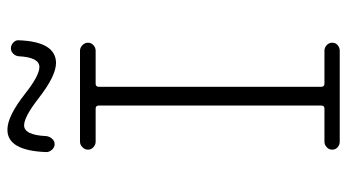

<svg xmlns="http://www.w3.org/2000/svg" viewBox="-238 -738 975 540"><g transform="rotate(-90 250.0 -467.5)"><path d="M92.8 -825.2Q96.7 -935.5 156.2 -934.6Q193.4 -934.6 255.9 -885.7Q307.6 -844.7 332 -844.7Q359.4 -844.7 362.3 -903.3Q363.3 -912.1 369.6 -918.5Q376 -924.8 384.8 -924.8Q393.6 -924.8 400.9 -918Q408.2 -911.1 407.2 -902.3Q403.3 -798.8 343.8 -797.9Q306.6 -797.9 243.2 -847.7Q191.4 -887.7 168 -887.7Q140.6 -887.7 137.7 -825.2Q136.7 -816.4 130.4 -809.1Q124 -801.8 115.2 -801.8Q106.4 -801.8 99.6 -809.1Q92.8 -816.4 92.8 -825.2ZM285.2 -686.5Q276.4 -686.5 276.4 -677.7V-51.8Q276.4 -43 285.2 -43H377.9Q386.7 -43 393.6 -36.6Q400.4 -30.3 400.4 -21Q400.4 -11.7 393.6 -5.9Q386.7 0 377.9 0H122.1Q113.3 0 106.4 -5.9Q99.6 -11.7 99.6 -21Q99.6 -30.3 106.4 -36.6Q113.3 -43 122.1 -43H214.8Q223.6 -43 223.6 -51.8V-677.7Q223.6 -686.5 214.8 -686.5H122.1Q113.3 -686.5 106.4 -692.9Q99.6 -699.2 99.6 -708Q99.6 -716.8 106.4 -723.6Q113.3 -730.5 122.1 -730.5H377.9Q386.7 -730.5 393.6 -723.6Q400.4 -716.8 400.4 -708Q400.4 -699.2 393.6 -692.9Q386.7 -686.5 377.9 -686.5Z"/></g></svg>

Font: Rounded-X Mgen+ 1mn light
Style: Regular
Weight: 200
Designer: [Source Han Sans]
Ryoko NISHIZUKA  (kana & ideographs); Paul D. Hunt (Latin, Greek & Cyrillic); Wenlong ZHANG  (bopomofo
Version: Version 1.059.20150602